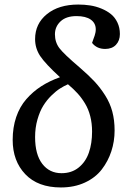

<svg xmlns="http://www.w3.org/2000/svg" viewBox="-20 -802 564 836"><path d="M35.2 -192.9Q35.2 -247.1 50.5 -292.2Q65.9 -337.4 94.5 -370.1Q123 -402.8 159.4 -426.3Q195.8 -449.7 241.2 -465.8Q176.8 -524.9 154.8 -558.3Q132.8 -591.8 132.8 -631.8Q132.8 -698.7 184.3 -740.5Q235.8 -782.2 320.8 -782.2Q347.7 -782.2 372.8 -778.3Q397.9 -774.4 421.6 -764.6Q445.3 -754.9 462.9 -740.7Q480.5 -726.6 491.2 -704.1Q502 -681.6 502 -653.8Q502 -625 484.9 -606.9Q467.8 -588.9 438 -588.9Q401.4 -588.9 380.9 -615.2Q382.8 -621.6 386.5 -631.3Q390.1 -641.1 392.1 -646.7Q394 -652.3 395.5 -659.7Q397 -667 397 -673.8Q397 -701.2 375.2 -716.6Q353.5 -731.9 313 -731.9Q268.1 -731.9 243.7 -709Q219.2 -686 219.2 -652.8Q219.2 -618.2 238.5 -592.5Q257.8 -566.9 326.2 -508.8Q365.2 -475.1 390.9 -447.8Q416.5 -420.4 437.7 -387Q459 -353.5 469 -316.2Q479 -278.8 479 -233.9Q479 -186.5 464.8 -143.3Q450.7 -100.1 423.1 -64.2Q395.5 -28.3 349.6 -7.1Q303.7 14.2 245.1 14.2Q145 14.2 90.1 -43.5Q35.2 -101.1 35.2 -192.9ZM380.9 -229Q380.9 -265.1 373 -295.9Q365.2 -326.7 350.1 -351.6Q335 -376.5 317.6 -395.5Q300.3 -414.6 275.9 -435.1Q258.8 -427.7 241.5 -416.7Q224.1 -405.8 203.9 -386Q183.6 -366.2 168.5 -341.8Q153.3 -317.4 143.1 -281.7Q132.8 -246.1 132.8 -205.1Q132.8 -129.4 164.1 -88.6Q195.3 -47.9 248 -47.9Q292 -47.9 322.5 -72.5Q353 -97.2 366.9 -137.2Q380.9 -177.2 380.9 -229Z"/></svg>

Font: Literata Book Medium
Style: Italic
Weight: 500
Italic angle: -3°
Designer: Latin by Veronika Burian and Jose Scaglione. Greek by Irene Vlachou. Cyrillic by Vera Evstafieva
Foundry: TypeTogether
Version: Version 1.003;PS 001.003;hotconv 1.0.88;makeotf.lib2.5.64775